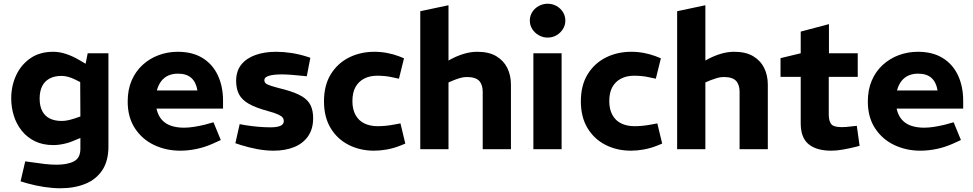

<svg xmlns="http://www.w3.org/2000/svg" viewBox="-20 -798 5202 1027"><path d="M302 209Q262 209 216 202Q170 195 127 183L90 172L115 65L151 70Q183 75 217.5 79Q252 83 282 83Q341 83 375.5 65Q410 47 410 -2V-60L383 -49Q355 -36 324 -29Q293 -22 265 -22Q209 -22 167 -42.5Q125 -63 96.5 -98.5Q68 -134 54 -179Q40 -224 40 -271Q40 -338 66 -394.5Q92 -451 142 -486Q192 -521 265 -521Q299 -521 334.5 -509Q370 -497 402 -478L438 -457L449 -513H560V-14Q560 63 527 112.5Q494 162 436 185.5Q378 209 302 209ZM192 -271Q192 -230 206.5 -203Q221 -176 247.5 -163.5Q274 -151 310 -151Q327 -151 345 -155Q363 -159 381 -165L410 -175L409 -359L383 -372Q363 -382 344.5 -387Q326 -392 309 -392Q271 -392 244.5 -377.5Q218 -363 205 -336Q192 -309 192 -271Z M944 8Q868 8 804 -22.5Q740 -53 701.5 -112Q663 -171 663 -255Q663 -318 684 -367Q705 -416 742.5 -450.5Q780 -485 828.5 -503Q877 -521 931 -521Q1009 -521 1063 -488Q1117 -455 1145 -395.5Q1173 -336 1173 -259V-217H817Q825 -181 844.5 -158.5Q864 -136 894.5 -125.5Q925 -115 964 -115Q989 -115 1017.5 -119.5Q1046 -124 1075 -131L1122 -144L1161 -49L1117 -29Q1074 -10 1030 -1Q986 8 944 8ZM819 -314H1036Q1029 -358 1003.5 -381Q978 -404 932 -404Q903 -404 880.5 -394Q858 -384 842.5 -364Q827 -344 819 -314Z M1444 8Q1402 8 1358 0Q1314 -8 1269 -22L1239 -32L1262 -134L1289 -129Q1326 -123 1360.5 -120Q1395 -117 1427 -117Q1462 -117 1480 -125Q1498 -133 1498 -150Q1498 -161 1492 -169Q1486 -177 1468 -185.5Q1450 -194 1413 -204Q1347 -222 1310.5 -243Q1274 -264 1258.5 -293.5Q1243 -323 1243 -368Q1244 -420 1271.5 -453.5Q1299 -487 1347 -504Q1395 -521 1457 -521Q1497 -521 1539 -514.5Q1581 -508 1622 -495L1640 -489L1621 -390L1602 -392Q1565 -396 1536.5 -398Q1508 -400 1487 -400Q1443 -400 1418.5 -392.5Q1394 -385 1394 -370Q1394 -359 1401 -352.5Q1408 -346 1431 -338.5Q1454 -331 1502 -319Q1561 -303 1594.5 -283Q1628 -263 1641.5 -234.5Q1655 -206 1655 -166Q1655 -107 1627 -68Q1599 -29 1551.5 -10.5Q1504 8 1444 8Z M1981 8Q1906 8 1845 -23Q1784 -54 1748.5 -113Q1713 -172 1713 -256Q1713 -342 1749.5 -401Q1786 -460 1847 -490.5Q1908 -521 1983 -521Q2018 -521 2051.5 -514.5Q2085 -508 2114 -497L2141 -486L2114 -377L2081 -384Q2060 -389 2039 -391Q2018 -393 1998 -393Q1958 -393 1928 -377.5Q1898 -362 1881.5 -332.5Q1865 -303 1865 -257Q1865 -213 1882 -182.5Q1899 -152 1929.5 -137.5Q1960 -123 2000 -123Q2019 -123 2041 -125Q2063 -127 2090 -132L2122 -138L2148 -30L2121 -19Q2086 -5 2050 1.5Q2014 8 1981 8Z M2228 0V-738L2379 -770V-474L2393 -482Q2427 -500 2462.5 -510.5Q2498 -521 2533 -521Q2595 -521 2634.5 -497.5Q2674 -474 2693.5 -434.5Q2713 -395 2713 -345V0H2562V-307Q2562 -345 2543 -365.5Q2524 -386 2477 -386Q2459 -386 2442 -381Q2425 -376 2407 -369L2379 -357V0Z M2833 0V-513H2984V0ZM2909 -597Q2884 -597 2862 -609.5Q2840 -622 2827 -642.5Q2814 -663 2814 -688Q2814 -713 2827 -733.5Q2840 -754 2862 -766Q2884 -778 2909 -778Q2935 -778 2956.5 -766Q2978 -754 2991 -733.5Q3004 -713 3004 -688Q3004 -663 2991 -642.5Q2978 -622 2957 -609.5Q2936 -597 2909 -597Z M3355 8Q3280 8 3219 -23Q3158 -54 3122.5 -113Q3087 -172 3087 -256Q3087 -342 3123.5 -401Q3160 -460 3221 -490.5Q3282 -521 3357 -521Q3392 -521 3425.5 -514.5Q3459 -508 3488 -497L3515 -486L3488 -377L3455 -384Q3434 -389 3413 -391Q3392 -393 3372 -393Q3332 -393 3302 -377.5Q3272 -362 3255.5 -332.5Q3239 -303 3239 -257Q3239 -213 3256 -182.5Q3273 -152 3303.5 -137.5Q3334 -123 3374 -123Q3393 -123 3415 -125Q3437 -127 3464 -132L3496 -138L3522 -30L3495 -19Q3460 -5 3424 1.5Q3388 8 3355 8Z M3602 0V-738L3753 -770V-474L3767 -482Q3801 -500 3836.5 -510.5Q3872 -521 3907 -521Q3969 -521 4008.5 -497.5Q4048 -474 4067.5 -434.5Q4087 -395 4087 -345V0H3936V-307Q3936 -345 3917 -365.5Q3898 -386 3851 -386Q3833 -386 3816 -381Q3799 -376 3781 -369L3753 -357V0Z M4426 8Q4348 8 4305.5 -26.5Q4263 -61 4263 -139V-387H4155V-487L4263 -513V-629L4414 -669V-513H4568V-387H4413V-186Q4413 -152 4425.5 -135Q4438 -118 4482 -118Q4495 -118 4508 -119Q4521 -120 4535 -122L4563 -125L4578 -18L4555 -12Q4523 -4 4489 2Q4455 8 4426 8Z M4903 8Q4827 8 4763 -22.5Q4699 -53 4660.5 -112Q4622 -171 4622 -255Q4622 -318 4643 -367Q4664 -416 4701.5 -450.5Q4739 -485 4787.5 -503Q4836 -521 4890 -521Q4968 -521 5022 -488Q5076 -455 5104 -395.5Q5132 -336 5132 -259V-217H4776Q4784 -181 4803.5 -158.5Q4823 -136 4853.5 -125.5Q4884 -115 4923 -115Q4948 -115 4976.5 -119.5Q5005 -124 5034 -131L5081 -144L5120 -49L5076 -29Q5033 -10 4989 -1Q4945 8 4903 8ZM4778 -314H4995Q4988 -358 4962.5 -381Q4937 -404 4891 -404Q4862 -404 4839.5 -394Q4817 -384 4801.5 -364Q4786 -344 4778 -314Z"/></svg>

Font: REM Medium SemiBold
Style: Regular
Weight: 600
Version: Version 1.005;gftools[0.9.28]